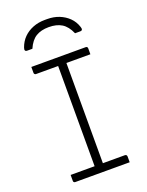

<svg xmlns="http://www.w3.org/2000/svg" viewBox="-169 -1008 837 1091"><g transform="rotate(-20 250.0 -462.5)"><path d="M275 -20H222L225 -31Q225 -51 225 -72Q225 -93 225 -114Q225 -185 225 -255.5Q225 -326 225 -396.5Q225 -467 225 -538Q225 -609 225 -680H281L275 -669Q275 -653 275 -636Q275 -619 275 -602Q275 -529 275 -456.5Q275 -384 275 -311Q275 -238 275 -165.5Q275 -93 275 -20ZM420 0H91Q88 0 86 -1Q84 -2 82.5 -3.5Q81 -5 80.5 -7Q80 -9 80 -11Q80 -18 80 -23.5Q80 -29 80 -35Q80 -41 80 -47H409Q412 -47 414.5 -45.5Q417 -44 418.5 -41.5Q420 -39 420 -36Q420 -30 420 -24Q420 -18 420 -12.5Q420 -7 420 0ZM80 -700H409Q414 -700 417 -697Q420 -694 420 -689Q420 -684 420 -679.5Q420 -675 420 -671Q420 -667 420 -662.5Q420 -658 420 -653H91Q86 -653 83 -656.5Q80 -660 80 -664Q80 -669 80 -673.5Q80 -678 80 -682Q80 -686 80 -690.5Q80 -695 80 -700ZM121 -795Q113 -795 105.5 -795Q98 -795 90 -795Q80 -795 77.5 -801Q75 -807 79 -818Q91 -852 114.5 -875.5Q138 -899 171 -912Q204 -925 243 -925H257Q297 -925 329.5 -912Q362 -899 386 -875.5Q410 -852 421 -818Q425 -807 422.5 -801Q420 -795 410 -795Q402 -795 394.5 -795Q387 -795 379 -795Q359 -841 328 -860Q297 -879 250 -879Q203 -879 172 -860Q141 -841 121 -795Z"/></g></svg>

Font: Recursive Sans Linear Light
Style: Regular
Weight: 300
Version: Version 1.085